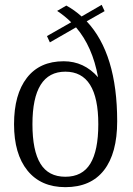

<svg xmlns="http://www.w3.org/2000/svg" viewBox="-20 -763 548 793"><path d="M114 -250Q114 -141 147 -87Q180 -33 250 -33Q320 -33 353 -87Q386 -141 386 -250Q386 -467 250 -467Q114 -467 114 -250ZM243 -510Q327 -510 385 -444Q362 -571 294 -650L186 -588L174 -614L274 -671Q249 -696 216 -718L254 -740Q287 -722 317 -695L400 -743L412 -717L338 -675Q464 -541 464 -262Q464 -130 409.5 -60Q355 10 250 10Q149 10 93.5 -58.5Q38 -127 38 -250Q38 -373 91 -441.5Q144 -510 243 -510Z"/></svg>

Font: Arsenal
Style: Regular
Weight: 400
Designer: Andrij Shevchenko
Foundry: Stairsfor.com
Version: Version 1.000